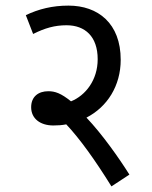

<svg xmlns="http://www.w3.org/2000/svg" viewBox="-20 -652 540 684"><path d="M441 -30C404 -89 344 -174 288 -233C362 -271 410 -346 410 -439C410 -569 329 -632 224 -632C167 -632 118 -620 72 -598L98 -531C140 -552 175 -562 217 -562C283 -562 328 -522 328 -441C328 -367 285 -312 233 -291C197 -320 176 -327 152 -327C117 -327 91 -308 91 -270C91 -229 124 -205 170 -205C186 -205 201 -206 216 -209C264 -158 318 -83 377 12Z"/></svg>

Font: Noto Sans Devanagari UI SemiCondensed
Style: Regular
Weight: 400
Width: 4
Designer: Jelle Bosma - Monotype Design Team
Foundry: Monotype Imaging Inc.
Version: Version 2.003